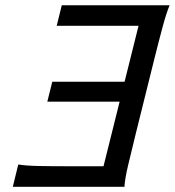

<svg xmlns="http://www.w3.org/2000/svg" viewBox="-20 -719 673 739"><path d="M181.2 -404.3H459.5L513.2 -619.6H198.2L217.8 -698.7H632.8Q620.6 -669.9 606 -615.7Q591.3 -561.5 573.7 -490.7L503.4 -208Q485.8 -137.2 473.1 -83Q460.4 -28.8 459 0H29.3L50.3 -85.9Q78.6 -81.1 127.9 -80.1Q177.2 -79.1 249.5 -79.1H378.4L440.4 -327.6H162.1Z"/></svg>

Font: Andika
Style: Italic
Weight: 400
Italic angle: -14°
Designer: Victor Gaultney, Annie Olsen, Julie Remington, Don Collingsworth, Eric Hays, Becca Hirsbrunner
Foundry: SIL International
Version: Version 6.101